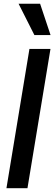

<svg xmlns="http://www.w3.org/2000/svg" viewBox="-20 -983 284 1003"><path d="M243.7 -727.5 123.5 0H13.7L133.8 -727.5ZM159.7 -799.8 77.1 -963.4H189.5L244.1 -799.8Z"/></svg>

Font: Inter Tight Medium
Style: Italic
Weight: 500
Italic angle: -9.39999°
Designer: Rasmus Andersson
Foundry: rsms
Version: Version 3.004